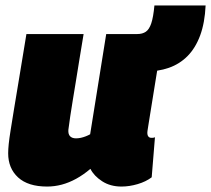

<svg xmlns="http://www.w3.org/2000/svg" viewBox="-20 -675 775 705"><path d="M153 10Q83 10 46.5 -23.5Q10 -57 10 -112Q10 -126 12 -146Q14 -166 19 -197Q24 -228 31.5 -274.5Q39 -321 50.5 -389Q62 -457 77 -550H287Q278 -497 271 -453Q264 -409 258 -372.5Q252 -336 247 -305.5Q242 -275 238 -248.5Q234 -222 231 -198Q230 -182 237.5 -174.5Q245 -167 259 -167Q268 -167 277 -169Q286 -171 295 -174.5Q304 -178 311 -182L370 -550H579Q562 -445 551 -378Q540 -311 534 -272.5Q528 -234 525 -216.5Q522 -199 521.5 -194Q521 -189 521 -188Q521 -178 525 -173.5Q529 -169 535 -169Q537 -169 540.5 -169Q544 -169 549 -171L537 -24Q516 -8 485.5 1Q455 10 426 10Q385 10 355 -9.5Q325 -29 312 -55Q286 -33 259.5 -18.5Q233 -4 206.5 3Q180 10 153 10ZM477 -412 471 -550H484Q503 -550 515.5 -558.5Q528 -567 535.5 -589.5Q543 -612 547 -655H735Q732 -591 715 -545Q698 -499 669 -469.5Q640 -440 600 -426Q560 -412 509 -412Z"/></svg>

Font: Georama ExtraCondensed Thin Black
Style: Italic
Weight: 900
Italic angle: -9°
Version: Version 1.001